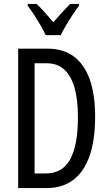

<svg xmlns="http://www.w3.org/2000/svg" viewBox="-20 -963 556 983"><path d="M467 -366Q467 -246 438.5 -164.5Q410 -83 354.5 -41.5Q299 0 217 0H73V-714H223Q303 -714 357 -674.5Q411 -635 439 -557.5Q467 -480 467 -366ZM379 -362Q379 -454 361 -515.5Q343 -577 308 -608Q273 -639 220 -639H157V-75H214Q300 -75 339.5 -147.5Q379 -220 379 -362ZM214 -783Q204 -805 189 -831Q174 -857 157 -883.5Q140 -910 122 -933V-943H167Q186 -926 208.5 -900.5Q231 -875 253 -849Q279 -879 296.5 -898Q314 -917 339 -943H384V-933Q369 -913 351.5 -886.5Q334 -860 318 -833Q302 -806 291 -783Z"/></svg>

Font: Noto Sans Arabic ExtraCondensed
Style: Regular
Weight: 400
Width: 2
Designer: Monotype Design Team, Nadine Chahine, Nizar Qandah and Khaled Hosny
Foundry: Monotype Imaging Inc.
Version: Version 2.012